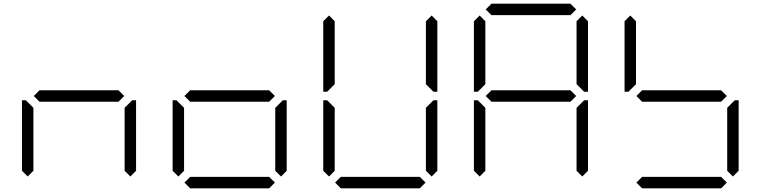

<svg xmlns="http://www.w3.org/2000/svg" viewBox="-20 -1020 4120 1040"><path d="M130 -64 99 -95V-477H120L130 -467L161 -436V-95ZM163 -500 194 -531H622L653 -500L622 -469H194ZM686 -467 696 -477H717V-95L686 -64L655 -95V-436Z M946 -64 915 -95V-477H936L946 -467L977 -436V-95ZM979 -500 1010 -531H1438L1469 -500L1438 -469H1010ZM1502 -467 1512 -477H1533V-95L1502 -64L1471 -95V-436ZM1469 -31 1438 0H1010L979 -31L1010 -62H1438Z M1762 -64 1731 -95V-477H1752L1762 -467L1793 -436V-95ZM1762 -533 1752 -523H1731V-905L1762 -936L1793 -905V-564ZM2318 -936 2349 -905V-523H2328L2318 -533L2287 -564V-905ZM2318 -467 2328 -477H2349V-95L2318 -64L2287 -95V-436ZM2285 -31 2254 0H1826L1795 -31L1826 -62H2254Z M2578 -64 2547 -95V-477H2568L2578 -467L2609 -436V-95ZM2611 -500 2642 -531H3070L3101 -500L3070 -469H2642ZM2642 -938 2611 -969 2642 -1000H3070L3101 -969L3070 -938ZM2578 -533 2568 -523H2547V-905L2578 -936L2609 -905V-564ZM3134 -936 3165 -905V-523H3144L3134 -533L3103 -564V-905ZM3134 -467 3144 -477H3165V-95L3134 -64L3103 -95V-436Z M3427 -500 3458 -531H3886L3917 -500L3886 -469H3458ZM3394 -533 3384 -523H3363V-905L3394 -936L3425 -905V-564ZM3950 -467 3960 -477H3981V-95L3950 -64L3919 -95V-436ZM3917 -31 3886 0H3458L3427 -31L3458 -62H3886Z"/></svg>

Font: DSEG7 Classic Mini
Style: Light
Weight: 300
Designer: Keshikan(Twitter:@keshinomi_88pro)
Version: Version 0.46